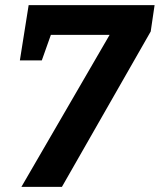

<svg xmlns="http://www.w3.org/2000/svg" viewBox="-20 -724 619 744"><path d="M63 0 417 -610 434 -589H150L185 -611L142 -490H57L91 -704H579L564 -602L220 0Z"/></svg>

Font: Bitter Thin
Style: Bold Italic
Weight: 700
Italic angle: -9°
Version: Version 3.021